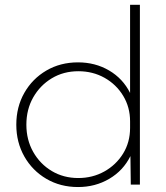

<svg xmlns="http://www.w3.org/2000/svg" viewBox="-20 -752 675 782"><path d="M549.8 0H512.7L511.2 -116.2Q481.9 -57.1 425 -23.7Q368.2 9.8 297.9 9.8Q225.6 9.8 168.7 -23.7Q111.8 -57.1 79.1 -114.7Q46.4 -172.4 46.4 -244.1Q46.4 -316.4 79.1 -373.8Q111.8 -431.2 168.7 -464.6Q225.6 -498 297.9 -498Q367.7 -498 424.1 -465.1Q480.5 -432.1 509.8 -373.5V-732.4H549.8ZM298.8 -26.9Q356.9 -26.9 404.8 -53.5Q452.6 -80.1 481.2 -126.2Q509.8 -172.4 509.8 -231V-257.8Q509.8 -315.4 481.7 -361.8Q453.6 -408.2 405.8 -435.1Q357.9 -461.9 299.3 -461.9Q238.8 -461.9 190.9 -433.1Q143.1 -404.3 115.2 -355.2Q87.4 -306.2 87.4 -244.1Q87.4 -182.6 115.2 -133.3Q143.1 -84 190.9 -55.4Q238.8 -26.9 298.8 -26.9Z"/></svg>

Font: Kumbh Sans ExtraLight
Style: Regular
Weight: 250
Version: Version 1.005